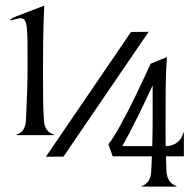

<svg xmlns="http://www.w3.org/2000/svg" viewBox="-20 -678 709 697"><path d="M140.6 -657.7Q139.2 -628.9 138.2 -595.9Q137.2 -563 136.7 -527.6Q136.2 -492.2 136.2 -455.1Q136.2 -418 136.2 -380.9Q136.2 -345.2 136.7 -310.1Q137.2 -274.9 139.6 -239.7Q140.6 -221.2 149.4 -208Q158.2 -194.8 175.8 -189.5V-187.5H40V-189.5Q57.6 -194.8 65.4 -208.5Q73.2 -222.2 74.2 -240.7Q77.1 -297.4 78.6 -345.2Q80.1 -393.1 80.1 -439Q80.1 -490.7 79.8 -524.2Q79.6 -557.6 77.4 -577.1Q75.2 -596.7 70.1 -604.2Q64.9 -611.8 54.7 -611.8Q51.8 -611.8 46.4 -610.6Q41 -609.4 35.4 -608.2Q29.8 -606.9 25.1 -605.7Q20.5 -604.5 18.6 -604.5Q16.6 -604.5 16.6 -605.5Q16.6 -606.9 22.7 -610.6Q28.8 -614.3 40 -619.1ZM455.6 -562 519.5 -562.5 210.4 -109.4 146.5 -108.9ZM581.5 -147.5Q595.2 -147.5 606.4 -151.6Q617.7 -155.8 625.7 -162.8Q633.8 -169.9 638.7 -178.7Q643.6 -187.5 645.5 -196.8H647.5V-110.4H582.5Q583 -94.7 583.3 -81.3Q583.5 -67.9 584.5 -52.7Q586.4 -34.2 595 -21.2Q603.5 -8.3 620.6 -2.4V-0.5H494.1V-2.4Q511.7 -8.3 519.8 -22.2Q527.8 -36.1 528.8 -54.7Q529.8 -69.8 530.3 -83Q530.8 -96.2 531.2 -110.4H389.2L373.5 -154.3Q382.3 -165 393.8 -183.3Q405.3 -201.7 417.7 -224.4Q430.2 -247.1 443.1 -272.2Q456.1 -297.4 468.3 -322.3Q496.6 -380.4 526.9 -446.8L585.9 -470.7Q582 -420.4 581.5 -362.1Q581.1 -303.7 581.1 -238.3Q581.1 -214.8 581.1 -192.6Q581.1 -170.4 581.5 -147.5ZM423.8 -147.5H532.7Q534.2 -202.1 534.2 -251V-368.2Q522.9 -344.2 510.3 -317.1Q497.6 -290 483.6 -261.7Q469.7 -233.4 454.6 -204.3Q439.5 -175.3 423.8 -147.5Z"/></svg>

Font: Smythe
Style: Regular
Weight: 400
Version: Version 1.000